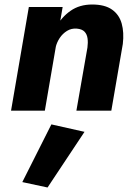

<svg xmlns="http://www.w3.org/2000/svg" viewBox="-20 -491 597 852"><path d="M258 -460H108L29 0H179ZM368 -280 319 0H474L525 -296Q531 -347 520 -386.5Q509 -426 477 -448.5Q445 -471 389 -471Q333 -471 293 -443Q253 -415 229 -370.5Q205 -326 196 -275L227 -281Q232 -303 245 -322.5Q258 -342 277.5 -354Q297 -366 321 -364Q344 -362 355 -350.5Q366 -339 368.5 -320.5Q371 -302 368 -280ZM208 61 79 317 191 341 355 94Z"/></svg>

Font: Jost
Style: Bold Italic
Weight: 700
Italic angle: -5°
Version: Version 3.710